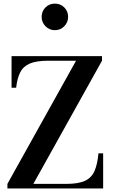

<svg xmlns="http://www.w3.org/2000/svg" viewBox="-20 -1068 654 1088"><path d="M22 0V-26L411 -724H255Q187 -724 149.2 -708Q111.5 -692 94.5 -658.2Q77.5 -624.5 71.5 -571H45.5V-750H558V-724L169 -26H355Q423.5 -26 460.8 -43Q498 -60 515 -97.8Q532 -135.5 538 -199H564.5V0ZM291 -897Q259.5 -897 237.8 -919.2Q216 -941.5 216 -972.5Q216 -1004.5 237.8 -1026Q259.5 -1047.5 291 -1047.5Q322.5 -1047.5 344.2 -1026Q366 -1004.5 366 -972.5Q366 -941.5 344.2 -919.2Q322.5 -897 291 -897Z"/></svg>

Font: Bodoni Moda 9pt SemiBold
Style: Regular
Weight: 600
Designer: Owen Earl
Foundry: indestructible type
Version: Version 2.005